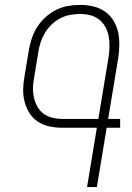

<svg xmlns="http://www.w3.org/2000/svg" viewBox="-20 -763 540 783"><path d="M335 0 375 -242H234Q207 -242 181.5 -247.5Q156 -253 135 -266.5Q114 -280 100.5 -301.5Q87 -323 80.5 -347.5Q74 -372 74.5 -398.5Q75 -425 80 -452L97 -555Q101 -580 109 -604.5Q117 -629 130.5 -651Q144 -673 164 -691.5Q184 -710 207.5 -722Q231 -734 256.5 -738.5Q282 -743 306 -743Q334 -743 360 -737Q386 -731 407 -716.5Q428 -702 442 -680Q456 -658 461.5 -632.5Q467 -607 466.5 -579.5Q466 -552 462 -525L421 -278H470V-242H415L375 0ZM234 -278H381L423 -531Q426 -552 426.5 -573.5Q427 -595 423 -615.5Q419 -636 409.5 -653.5Q400 -671 384 -683.5Q368 -696 348 -701Q328 -706 306 -706Q286 -706 265 -702Q244 -698 225 -688Q206 -678 190 -662.5Q174 -647 163 -628.5Q152 -610 145.5 -590Q139 -570 136 -549L119 -446Q115 -425 114.5 -404.5Q114 -384 118.5 -364.5Q123 -345 132.5 -328Q142 -311 157.5 -299.5Q173 -288 193 -283Q213 -278 234 -278Z"/></svg>

Font: Iosevka Extralight
Style: Italic
Weight: 200
Italic angle: -9°
Monospace: yes
Designer: Belleve Invis
Foundry: Belleve Invis
Version: Version 32.5.0; ttfautohint (v1.8.4)